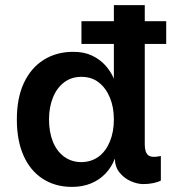

<svg xmlns="http://www.w3.org/2000/svg" viewBox="-20 -720 710 752"><path d="M299 -637H631V-548H299ZM430 -99Q417 -65 393 -40Q369 -15 336 -1.5Q303 12 262 12Q196 12 147 -20Q98 -52 72 -111Q46 -170 46 -252Q46 -336 73.5 -395Q101 -454 151 -485.5Q201 -517 267 -517Q310 -517 341 -502Q372 -487 393 -463.5Q414 -440 426 -412V-700H547V-154Q547 -124 560 -112.5Q573 -101 610 -109V-13Q600 -7 581 -3Q562 1 542 1Q518 1 492 -10.5Q466 -22 448 -44.5Q430 -67 430 -99ZM300 -85Q339 -86 367 -107Q395 -128 410.5 -166Q426 -204 426 -252Q426 -300 410.5 -337.5Q395 -375 367 -397Q339 -419 299 -419Q259 -419 230.5 -397Q202 -375 187 -337Q172 -299 172 -253Q172 -203 187 -165.5Q202 -128 231 -106.5Q260 -85 300 -85Z"/></svg>

Font: Inclusive Sans SemiBold
Style: Regular
Weight: 600
Designer: Olivia King
Foundry: Olivia King
Version: Version 2.004